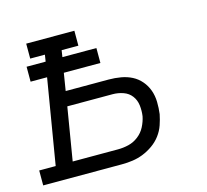

<svg xmlns="http://www.w3.org/2000/svg" viewBox="-96 -625 778 720"><g transform="rotate(-15 293.5 -265.0)"><path d="M-13 0V-58H51L106 -388H42V-446H116L120 -472H63V-530H250V-472H185L181 -446H313V-388H171L160 -320H327Q351 -320 374 -316Q397 -312 416.5 -302Q436 -292 450.5 -275Q465 -258 472.5 -237Q480 -216 480.5 -192Q481 -168 478 -145Q474 -125 467 -104.5Q460 -84 446.5 -66Q433 -48 414.5 -35Q396 -22 376 -14Q356 -6 335 -3Q314 0 293 0ZM117 -58H293Q314 -58 334.5 -63Q355 -68 372.5 -81.5Q390 -95 400 -114.5Q410 -134 414 -154Q417 -175 414.5 -196Q412 -217 400 -233Q388 -249 368 -256Q348 -263 327 -263H151Z"/></g></svg>

Font: Iosevka Slab LtExObl
Style: Regular
Weight: 300
Width: 7
Italic angle: -9°
Monospace: yes
Designer: Belleve Invis
Foundry: Belleve Invis
Version: Version 11.1.0; ttfautohint (v1.8.3)